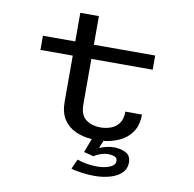

<svg xmlns="http://www.w3.org/2000/svg" viewBox="-91 -751 1058 1047"><g transform="rotate(10 437.5 -227.0)"><path d="M269.5 -166.5V-421.5H90.5V-500H269.5V-658.5H372.5V-500H712V-421.5H372.5V-170.5Q372.5 -109.5 405.8 -85.8Q439 -62 485 -62Q515.5 -62 543 -72Q570.5 -82 587.8 -105.8Q605 -129.5 605 -170.5H697Q697 -111.5 671.2 -74Q645.5 -36.5 604 -17Q562.5 2.5 515 7.5L498 50Q514 42.5 535.8 37.2Q557.5 32 578 32Q615.5 32 644 46.8Q672.5 61.5 672.5 101Q672.5 135 648.8 158Q625 181 585.5 192.5Q546 204 498.5 204Q465 204 427.5 199Q390 194 369.5 186.5L394 132.5Q416 140.5 445 145.8Q474 151 504 151Q545 151 574.5 138.8Q604 126.5 604 104Q604 86 589 80Q574 74 553 74Q532 74 509.5 82.2Q487 90.5 476.5 99.5L421.5 85.5L450.5 9Q400.5 5.5 359.5 -13Q318.5 -31.5 294 -69Q269.5 -106.5 269.5 -166.5Z"/></g></svg>

Font: Trispace SemiExpanded
Style: Regular
Weight: 400
Width: 6
Designer: Tyler Finck
Foundry: Etcetera Type Company
Version: Version 1.210; ttfautohint (v1.8.3)